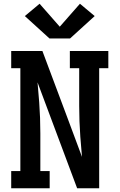

<svg xmlns="http://www.w3.org/2000/svg" viewBox="-20 -1008 640 1028"><path d="M40 0V-92H89V-643H40V-735H207L340 -380L419 -168L410 -276Q407 -317 405.5 -358.5Q404 -400 404 -441V-643H354V-735H560V-643H511V0H393L181 -567L190 -459Q193 -418 194.5 -376.5Q196 -335 196 -294V-92H246V0ZM355 -802H245L113 -922L192 -988L300 -865L408 -988L487 -922Z"/></svg>

Font: Iosevka Curly Slab SmBdEx
Style: Regular
Weight: 600
Width: 7
Monospace: yes
Designer: Belleve Invis
Foundry: Belleve Invis
Version: Version 11.1.0; ttfautohint (v1.8.3)